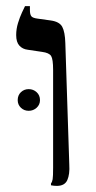

<svg xmlns="http://www.w3.org/2000/svg" viewBox="-20 -606 315 629"><path d="M166 3Q162 3 156.5 2.5Q151 2 147 1V-5Q151 -10 152.5 -19Q154 -28 154 -57V-377Q154 -412 147.5 -422.5Q141 -433 118 -436L71 -443Q54 -445 43.5 -456.5Q33 -468 33 -491Q33 -511 39 -530.5Q45 -550 52 -565Q59 -580 62 -586H78V-573Q78 -559 82.5 -553Q87 -547 103 -545L146 -539Q175 -535 184 -518Q193 -501 194 -465L207 -67Q209 -35 200.5 -16Q192 3 166 3ZM74 -243Q59 -243 48.5 -253Q38 -263 38 -278Q38 -294 48.5 -304Q59 -314 74 -314Q89 -314 100 -304Q111 -294 111 -278Q111 -263 100 -253Q89 -243 74 -243Z"/></svg>

Font: Frank Ruhl Libre
Style: Regular
Weight: 400
Designer: Yanek Iontef
Foundry: Fontef
Version: Version 6.004